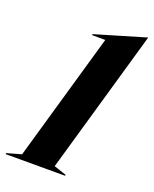

<svg xmlns="http://www.w3.org/2000/svg" viewBox="-204 -802 704 880"><g transform="rotate(20 148.5 -362.5)"><path d="M364 -725H362L119 -653V-648H183L4 -25L-67 -5V0H223V-5L163 -25Z"/></g></svg>

Font: Nyght Serif Bold Italic
Style: Regular
Weight: 700
Italic angle: -16°
Designer: Maksym Kobuzan
Version: Version 0.410;Glyphs 3.1.2 (3151)